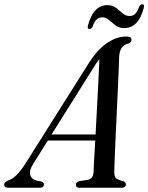

<svg xmlns="http://www.w3.org/2000/svg" viewBox="-64 -879 695 899"><path d="M91 -111Q71 -79 77.8 -58.8Q84.5 -38.5 109 -33.5L129 -29Q141.5 -25 141.5 -15.5Q141.5 0 122.5 0H-25.5Q-44.5 0 -44.5 -14.5Q-44.5 -26 -24 -35Q12.5 -45 57.5 -117L345.5 -573.5Q389.5 -645 435.5 -676.5Q481.5 -708 527.5 -708Q552 -708 551.5 -692.5Q551.5 -681 538.5 -675.5Q519 -672 507.2 -657Q495.5 -642 494 -613.5Q493.5 -594 491.8 -552.2Q490 -510.5 487.5 -455.5Q485 -400.5 482.2 -341.5Q479.5 -282.5 477 -228Q474.5 -173.5 472.8 -132.5Q471 -91.5 471 -74Q471 -55 478.2 -46Q485.5 -37 515 -30Q525.5 -25.5 525.5 -15.5Q525 0 507 0H306.5Q291.5 0 291.5 -14Q291.5 -25 305.5 -30.5L349.5 -37.5Q372.5 -43.5 374 -73.5Q374.5 -92.5 376.8 -131.8Q379 -171 382 -221H160ZM369 -554.5 177.5 -249.5H383.5Q387 -312 390.5 -379.8Q394 -447.5 397 -506.8Q400 -566 401.5 -602.5Q395 -594.5 387 -583Q379 -571.5 369 -554.5ZM517.5 -747.5Q493.5 -747.5 477.2 -760Q461 -772.5 446.5 -785.2Q432 -798 414.5 -798Q383.5 -798 370 -755.5Q364.5 -743 355 -743Q343.5 -743 348 -760Q373 -855 439 -855Q463 -855 479.5 -842.2Q496 -829.5 510.2 -816.8Q524.5 -804 543 -804Q573.5 -804 587 -846.5Q591.5 -859 602 -859Q613.5 -859 609 -841.5Q584.5 -747.5 517.5 -747.5Z"/></svg>

Font: Fraunces 144pt Soft
Style: Italic
Weight: 400
Italic angle: -16°
Version: Version 1.000;[b76b70a41]